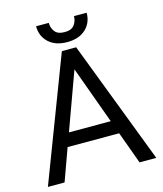

<svg xmlns="http://www.w3.org/2000/svg" viewBox="-128 -976 907 1070"><g transform="rotate(-15 326.0 -441.0)"><path d="M543 0 475.1 -186H177.7L110.4 0H14.2L285.2 -710.9H367.7L639.6 0ZM206.1 -263.2H447.3L326.7 -594.7ZM400.9 -881.8H474.1Q474.1 -824.2 435.1 -787.8Q396 -751.5 328.6 -751.5Q260.7 -751.5 221.4 -787.8Q182.1 -824.2 182.1 -881.8H255.4Q255.4 -853 272 -831.1Q288.6 -809.1 328.6 -809.1Q367.7 -809.1 384.3 -831.1Q400.9 -853 400.9 -881.8Z"/></g></svg>

Font: Vazirmatn UI FD
Style: Regular
Weight: 400
Designer: Saber Rastikerdar
Foundry: Saber Rastikerdar
Version: Version 33.003